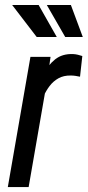

<svg xmlns="http://www.w3.org/2000/svg" viewBox="-20 -759 356 779"><path d="M172.9 -441.9 96.2 0H11.7L103.5 -528.3H185.1ZM314 -531.7 304.7 -447.8Q295.4 -449.7 285.9 -451.2Q276.4 -452.6 267.1 -452.6Q238.3 -453.1 217.3 -441.4Q196.3 -429.7 181.4 -410.2Q166.5 -390.6 156.2 -367.2Q146 -343.8 139.6 -319.8L114.7 -305.2Q119.1 -338.4 128.7 -379.2Q138.2 -419.9 156.2 -457.3Q174.3 -494.6 203.6 -518.1Q232.9 -541.5 276.9 -539.6Q286.6 -539.1 295.7 -536.9Q304.7 -534.7 314 -531.7ZM210.4 -608.9 136.7 -738.8H29.3L128.9 -608.9ZM315.9 -608.9 267.6 -738.8H169.9L244.6 -608.9Z"/></svg>

Font: Roboto Condensed
Style: Italic
Weight: 400
Italic angle: -12°
Designer: Christian Robertson
Foundry: Google
Version: Version 3.0